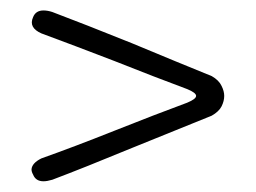

<svg xmlns="http://www.w3.org/2000/svg" viewBox="-20 -420 480 360"><path d="M400.4 -240.2Q400.4 -230.5 395.5 -220.7Q390.6 -210.9 377 -203.1Q316.4 -178.7 227.5 -142.6Q137.7 -105.5 78.1 -83Q68.4 -80.1 61.5 -80.1Q46.9 -80.1 42 -92.8Q39.1 -97.7 39.1 -102.5Q40 -114.3 57.6 -123Q118.2 -144.5 194.3 -174.8Q270.5 -205.1 331.1 -227.5Q347.7 -234.4 347.7 -240.2Q347.7 -246.1 331.1 -252.9Q270.5 -275.4 194.3 -305.7Q118.2 -335 57.6 -357.4Q33.2 -368.2 42 -387.7Q46.9 -400.4 61.5 -400.4Q69.3 -400.4 78.1 -397.5Q137.7 -375 227.5 -338.9Q316.4 -301.8 377 -277.3Q390.6 -269.5 395.5 -258.8Q400.4 -249 400.4 -240.2Z"/></svg>

Font: Demofont
Style: Regular
Weight: 400
Version: Version 1.0